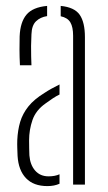

<svg xmlns="http://www.w3.org/2000/svg" viewBox="-20 -625 366 650"><path d="M39.5 -97Q39 -112 38.5 -123.8Q38 -135.5 38.5 -151Q40 -184 48.2 -212Q56.5 -240 76 -264.5Q95.5 -289 131.5 -311Q142 -318 155 -325.2Q168 -332.5 181.5 -339V-305Q171 -300 159.5 -292.5Q148 -285 134.5 -275Q101.5 -252 90 -218.8Q78.5 -185.5 78.5 -150Q78.5 -136 78.8 -122.5Q79 -109 79.5 -99Q82 -67 99 -47.5Q116 -28 144.5 -28Q166 -28 181.5 -35V-3Q164 5 140.5 5Q93.5 5 68 -21.8Q42.5 -48.5 39.5 -97ZM47.5 -404Q46 -433.5 46 -457.2Q46 -481 46.5 -502Q48.5 -550 69.5 -575.2Q90.5 -600.5 139.5 -605V-570.5Q116.5 -567 102 -553Q87.5 -539 86.5 -509Q85.5 -489 85.2 -469.8Q85 -450.5 85.5 -433.8Q86 -417 86.5 -404ZM227.5 0V-504Q227.5 -533.5 218.2 -549.2Q209 -565 185.5 -570V-605Q232 -600.5 249.8 -575Q267.5 -549.5 267.5 -499V0Z"/></svg>

Font: Big Shoulders Stencil Text Thin Thin
Style: Regular
Weight: 250
Version: Version 2.001